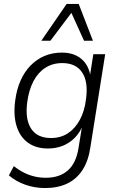

<svg xmlns="http://www.w3.org/2000/svg" viewBox="-20 -763 595 971"><path d="M208 188Q155 188 107.5 171Q60 154 25 124L50 77Q75 97 101 110Q127 123 154.5 129.5Q182 136 212 136Q281 136 323 99Q365 62 377 -14L396 -131H400Q384 -92 357.5 -65.5Q331 -39 297 -25.5Q263 -12 223 -12Q161 -12 120.5 -42Q80 -72 63.5 -126.5Q47 -181 57 -255Q64 -310 83.5 -354.5Q103 -399 134 -431Q165 -463 205 -480Q245 -497 293 -497Q353 -497 391 -465.5Q429 -434 438 -375H434L452 -489H512L437 -18Q427 51 397 97Q367 143 319.5 165.5Q272 188 208 188ZM238 -65Q287 -65 323.5 -89Q360 -113 384 -157.5Q408 -202 415 -262Q427 -349 395.5 -396.5Q364 -444 295 -444Q246 -444 209 -420Q172 -396 149 -352Q126 -308 118 -248Q106 -161 137 -113Q168 -65 238 -65ZM189 -557 317 -743H378L450 -557H405L341 -698L235 -557Z"/></svg>

Font: Nunito Sans 10pt SemiCondensed Light
Style: Italic
Weight: 300
Width: 4
Italic angle: -9°
Designer: Vernon Adams
Foundry: Vernon Adams
Version: Version 3.101;gftools[0.9.27]